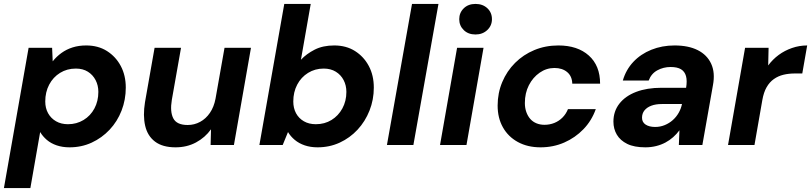

<svg xmlns="http://www.w3.org/2000/svg" viewBox="-37 -740 4140 980"><path d="M-17 220 109 -496H229L232 -427Q251 -451 276.5 -469.5Q302 -488 333.5 -498Q365 -508 403 -508Q464 -508 509 -479.5Q554 -451 579.5 -403Q605 -355 605 -293Q605 -231 583.5 -175.5Q562 -120 522.5 -78Q483 -36 431 -12Q379 12 318 12Q282 12 252.5 2Q223 -8 202 -26Q181 -44 168 -66L118 220ZM310 -106Q354 -106 389.5 -127.5Q425 -149 445 -186.5Q465 -224 465 -271Q465 -304 451 -331Q437 -358 411.5 -374Q386 -390 350 -390Q305 -390 269.5 -368Q234 -346 214 -308Q194 -270 194 -222Q194 -188 208.5 -162Q223 -136 249 -121Q275 -106 310 -106Z M859 12Q793 12 754.5 -17Q716 -46 704 -98Q692 -150 703 -218L752 -496H887L840 -230Q830 -170 847.5 -136Q865 -102 921 -102Q955 -102 984.5 -118Q1014 -134 1034.5 -164Q1055 -194 1063 -236L1109 -496H1244L1157 0H1038L1040 -80Q1010 -38 963.5 -13Q917 12 859 12Z M1584 12Q1548 12 1518.5 2Q1489 -8 1467.5 -26Q1446 -44 1433 -66L1406 0H1287L1414 -720H1549L1499 -435Q1527 -465 1569 -486.5Q1611 -508 1669 -508Q1730 -508 1775 -479.5Q1820 -451 1845.5 -403Q1871 -355 1871 -293Q1871 -231 1849 -175.5Q1827 -120 1788 -78Q1749 -36 1697 -12Q1645 12 1584 12ZM1575 -106Q1620 -106 1655 -127.5Q1690 -149 1710.5 -186.5Q1731 -224 1731 -271Q1731 -304 1717 -331Q1703 -358 1677 -374Q1651 -390 1615 -390Q1571 -390 1535.5 -368Q1500 -346 1480 -308Q1460 -270 1460 -222Q1460 -188 1474 -162Q1488 -136 1514 -121Q1540 -106 1575 -106Z M1938 0 2066 -720H2201L2073 0Z M2209 0 2296 -496H2431L2344 0ZM2390 -564Q2353 -564 2330 -586.5Q2307 -609 2307 -642Q2307 -675 2330 -697.5Q2353 -720 2390 -720Q2427 -720 2450.5 -698Q2474 -676 2474 -642Q2474 -609 2450 -586.5Q2426 -564 2390 -564Z M2722 12Q2656 12 2606.5 -15Q2557 -42 2530 -90Q2503 -138 2503 -201Q2503 -265 2526.5 -321Q2550 -377 2592 -419Q2634 -461 2690.5 -484.5Q2747 -508 2813 -508Q2911 -508 2968.5 -456.5Q3026 -405 3026 -313H2884Q2883 -351 2858 -372Q2833 -393 2793 -393Q2752 -393 2717.5 -369Q2683 -345 2662.5 -305Q2642 -265 2642 -214Q2642 -189 2649.5 -168Q2657 -147 2670 -132.5Q2683 -118 2701.5 -110.5Q2720 -103 2742 -103Q2769 -103 2792.5 -112.5Q2816 -122 2834 -140Q2852 -158 2862 -183H3004Q2983 -124 2941 -80.5Q2899 -37 2843 -12.5Q2787 12 2722 12Z M3257 12Q3200 12 3164.5 -5.5Q3129 -23 3111.5 -52.5Q3094 -82 3094 -119Q3094 -172 3124.5 -211Q3155 -250 3210 -271Q3265 -292 3340 -292H3465Q3471 -328 3464.5 -351.5Q3458 -375 3439 -386.5Q3420 -398 3386 -398Q3349 -398 3318 -381Q3287 -364 3274 -329H3142Q3158 -384 3195.5 -424Q3233 -464 3287.5 -486Q3342 -508 3406 -508Q3477 -508 3524.5 -484Q3572 -460 3593 -414.5Q3614 -369 3602 -305L3548 0H3428L3431 -75Q3417 -56 3399 -40Q3381 -24 3359.5 -12.5Q3338 -1 3312 5.5Q3286 12 3257 12ZM3307 -92Q3333 -92 3356 -101.5Q3379 -111 3397 -127Q3415 -143 3427 -164Q3439 -185 3444 -209H3341Q3310 -209 3287.5 -200.5Q3265 -192 3252.5 -176.5Q3240 -161 3240 -139Q3240 -116 3258.5 -104Q3277 -92 3307 -92Z M3679 0 3766 -496H3886L3884 -406Q3907 -437 3937.5 -459.5Q3968 -482 4005.5 -495Q4043 -508 4083 -508L4058 -365H4021Q3989 -365 3962 -358.5Q3935 -352 3913 -336.5Q3891 -321 3876 -295Q3861 -269 3854 -229L3814 0Z"/></svg>

Font: DM Sans 24pt
Style: Bold Italic
Weight: 700
Italic angle: -10°
Designer: Colophon Foundry, Jonny Pinhorn
Foundry: Colophon Foundry
Version: Version 4.004;gftools[0.9.30]